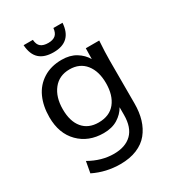

<svg xmlns="http://www.w3.org/2000/svg" viewBox="-213 -824 1044 1150"><g transform="rotate(-30 309.5 -249.5)"><path d="M290 -77.1Q366.2 -77.1 405.8 -126.7Q445.3 -176.3 445.3 -259.8Q445.3 -342.3 406 -391.4Q366.7 -440.4 296.4 -440.4Q224.6 -440.4 183.6 -388.7Q142.6 -336.9 142.6 -252.9Q142.6 -169.4 181.2 -123.3Q219.7 -77.1 290 -77.1ZM278.8 204.1Q180.2 204.1 93.8 161.6L107.9 84Q190.9 131.3 275.4 131.3Q355.5 131.3 399.4 88.4Q443.4 45.4 443.4 -41.5V-93.8Q422.4 -56.2 382.6 -31.5Q342.8 -6.8 284.7 -6.8Q180.7 -6.8 115 -73Q49.3 -139.2 49.3 -252Q49.3 -328.6 75.9 -387.2Q102.5 -445.8 156.2 -479.7Q210 -513.7 284.2 -513.7Q341.3 -513.7 381.3 -489.3Q421.4 -464.8 443.4 -426.8L444.8 -501H537.6Q532.2 -419.9 532.2 -366.2V-68.4Q532.2 -8.8 517.6 40Q502.9 88.9 472.9 126Q442.9 163.1 393.6 183.6Q344.2 204.1 278.8 204.1ZM267.1 -576.2Q203.6 -576.2 169.7 -606.9Q135.7 -637.7 131.3 -703.1H195.3Q197.8 -668.9 215.8 -654.8Q233.9 -640.6 267.1 -640.6Q298.8 -640.6 316.4 -655Q334 -669.4 337.4 -703.1H400.4Q392.1 -576.2 267.1 -576.2Z"/></g></svg>

Font: Muli
Style: Regular
Weight: 400
Designer: Vernon Adams
Foundry: newtypography
Version: Version 2; ttfautohint (v1.00rc1.6-4cba) -l 8 -r 50 -G 200 -